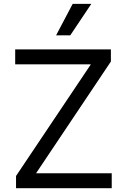

<svg xmlns="http://www.w3.org/2000/svg" viewBox="-20 -986 665 1006"><path d="M64 0V-64L456.1 -648.9H59.6V-727.1H561V-663.6L168.9 -78.1H565.4V0ZM273.9 -800.8 360.8 -965.8H458.5L348.1 -800.8Z"/></svg>

Font: Sahel VF Regular
Style: Regular
Weight: 400
Foundry: Saber Rastikerdar (saber.rastikerdar@gmail.com)
Version: Version 3.4.0